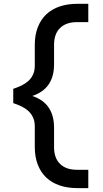

<svg xmlns="http://www.w3.org/2000/svg" viewBox="-20 -802 537 997"><path d="M48.8 -340.8Q71.3 -348.1 91.6 -357.9Q111.8 -367.7 127.2 -381.6Q142.6 -395.5 151.6 -415Q160.6 -434.6 160.6 -461.4V-567.9Q160.6 -620.6 176.3 -660.6Q191.9 -700.7 220.7 -727.8Q249.5 -754.9 290.3 -768.6Q331.1 -782.2 381.3 -782.2H438.5V-687H378.9Q323.2 -687 292 -656.7Q260.7 -626.5 260.7 -568.8V-467.3Q260.7 -405.8 233.2 -364.5Q205.6 -323.2 147.9 -303.7Q205.6 -284.2 233.2 -242.7Q260.7 -201.2 260.7 -139.6V-38.1Q260.7 19 292 49.3Q323.2 79.6 378.9 79.6H438.5V174.8H381.3Q331.1 174.8 290.3 161.1Q249.5 147.5 220.7 120.4Q191.9 93.3 176.3 53.2Q160.6 13.2 160.6 -39.6V-145.5Q160.6 -172.4 151.6 -191.9Q142.6 -211.4 127.2 -225.6Q111.8 -239.7 91.6 -249.5Q71.3 -259.3 48.8 -266.6Z"/></svg>

Font: Proza Libre
Style: SemiBold
Weight: 600
Designer: Jasper de Waard
Foundry: Jasper de Waard
Version: Version 1.000; ttfautohint (v1.4.1.8-43bc) -l 8 -r 50 -G 200